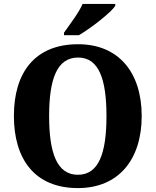

<svg xmlns="http://www.w3.org/2000/svg" viewBox="-20 -951 795 981"><path d="M307 -784V-771H383C446 -808 546 -886 569 -921V-931H402C383 -886 335 -824 307 -784ZM378 10C587 10 704 -137 704 -358C704 -580 587 -725 379 -725C158 -725 51 -580 51 -359C51 -137 158 10 378 10ZM378 -58C271 -58 231 -169 231 -358C231 -547 271 -657 379 -657C485 -657 524 -547 524 -358C524 -169 485 -58 378 -58Z"/></svg>

Font: Noto Serif Hebrew SemiCondensed ExtraBold
Style: Regular
Weight: 800
Width: 4
Designer: Monotype Design Team
Foundry: Monotype Imaging Inc.
Version: Version 2.004